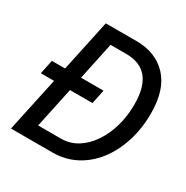

<svg xmlns="http://www.w3.org/2000/svg" viewBox="-161 -834 939 969"><g transform="rotate(30 309.0 -349.5)"><path d="M274 0H32L100 -317H23L40 -399H117L181 -699H360Q473 -699 539.5 -628Q606 -557 606 -420Q606 -329 581 -252Q556 -175 511.5 -118.5Q467 -62 406.5 -31Q346 0 274 0ZM276 -82Q327 -82 369.5 -108Q412 -134 444 -180.5Q476 -227 493.5 -287.5Q511 -348 511 -417Q511 -617 348 -617H256L210 -399H341L324 -317H193L143 -82Z"/></g></svg>

Font: Fragment Mono SC
Style: Italic
Weight: 400
Italic angle: -12°
Monospace: yes
Designer: Wei Huang based on Nimbus Sans by URW Studio, based on Helvetica by Max Miedinger.
Foundry: Wei Huang
Version: Version 1.012; ttfautohint (v1.8.4.7-5d5b)